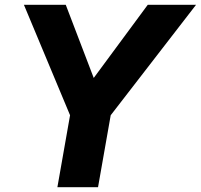

<svg xmlns="http://www.w3.org/2000/svg" viewBox="-20 -783 840 803"><path d="M390 0H220L273 -301L80 -763H255L372 -457L598 -763H800L443 -301Z"/></svg>

Font: Open Sauce One ExtraBold Italic
Style: Regular
Weight: 800
Italic angle: -10°
Designer: Alfredo Marco Pradil
Foundry: Creative Sauce Fz LLC
Version: Version 1.477